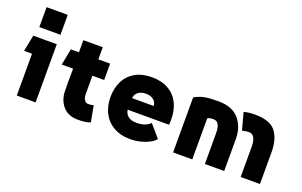

<svg xmlns="http://www.w3.org/2000/svg" viewBox="-86 -1074 2291 1458"><g transform="rotate(20 1060.0 -345.5)"><path d="M256 -708V-547H85V-708ZM254 0H102V-338H38L64 -470H254Z M434 -158 433 -219Q433 -259 433.5 -279Q434 -299 434 -338H342L368 -470H433V-568H590V-470H685V-338H590Q589 -239 590 -189Q591 -158 602.5 -141.5Q614 -125 634 -125Q660 -125 676 -131L700 -1Q670 14 600 14Q521 14 478 -35.5Q435 -85 434 -158Z M1025 17Q944 17 887.5 -16Q831 -49 802.5 -105.5Q774 -162 774 -233Q774 -305 802 -361.5Q830 -418 885.5 -450Q941 -482 1020 -482Q1099 -482 1154.5 -450Q1210 -418 1238 -361.5Q1266 -305 1266 -233Q1266 -204 1265 -187H930Q933 -165 945 -149Q957 -133 977 -124.5Q997 -116 1025 -116Q1062 -116 1089.5 -125.5Q1117 -135 1137 -155L1222 -56Q1197 -24 1139.5 -3.5Q1082 17 1025 17ZM1020 -349Q996 -349 976 -340.5Q956 -332 944 -316.5Q932 -301 932 -281H1106Q1105 -301 1094 -316.5Q1083 -332 1063.5 -340.5Q1044 -349 1020 -349Z M1365 0V-444Q1403 -467 1443.5 -475Q1484 -483 1554 -483Q1667 -483 1722 -420.5Q1777 -358 1778 -261Q1779 -131 1778 0H1622Q1623 -125 1622 -250Q1621 -300 1607.5 -321Q1594 -342 1567 -342Q1550 -342 1540 -340Q1530 -338 1520 -332V0ZM1853 -483Q1974 -483 2020 -423.5Q2066 -364 2067 -261Q2068 -131 2067 0H1911Q1912 -125 1911 -250Q1910 -294 1896 -318Q1882 -342 1856 -342Q1826 -342 1808 -336Q1806 -336 1800 -334L1763 -472Q1796 -483 1853 -483Z"/></g></svg>

Font: Kreadon
Style: Regular
Weight: 400
Designer: kohakuno
Foundry: StudioGnu
Version: Version 1.000;Glyphs 3.1.2 (3151)